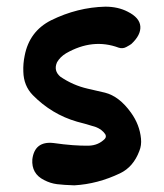

<svg xmlns="http://www.w3.org/2000/svg" viewBox="-20 -517 493 576"><path d="M403 -101Q405 -81 398 -64Q380 -16 340 3Q273 35 203 39Q171 38 151 35.5Q131 33 112 23Q74 4 77 -39Q84 -94 140 -88Q203 -79 247 -80Q275 -81 294 -100Q300 -106 296 -114Q286 -129 267 -136Q239 -145 211 -152Q135 -174 78 -232Q51 -260 50 -302Q49 -326 54 -350Q68 -423 133 -456Q212 -495 296 -497Q334 -497 363 -482Q399 -464 401 -438Q403 -412 374 -385Q370 -382 359 -376Q348 -370 336 -374Q258 -403 178 -357Q160 -346 151 -330Q140 -305 161 -287Q199 -261 243 -251Q269 -245 295 -239Q338 -228 373 -179Q399 -143 403 -101Z"/></svg>

Font: LXGW WenKai & Jojoba
Style: Regular
Weight: 400
Designer: LXGW / Fontworks Inc.
Foundry: LXGW / Fontworks Inc.
Version: Version 1.501;January 22, 2025;FontCreator 15.0.0.2927 64-bi